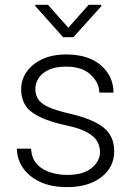

<svg xmlns="http://www.w3.org/2000/svg" viewBox="-20 -763 547 793"><path d="M393.1 -134.8Q393.1 -156.7 382.3 -177.5Q371.6 -198.2 341.1 -215.8Q310.5 -233.4 252 -245.6Q163.6 -264.2 115.5 -296.9Q67.4 -329.6 67.4 -394.5Q67.4 -434.1 90.1 -466.6Q112.8 -499 154.5 -518.6Q196.3 -538.1 253.4 -538.1Q345.2 -538.1 397 -493.2Q448.7 -448.2 448.7 -380.4H390.1Q390.1 -420.9 354.7 -454.3Q319.3 -487.8 253.4 -487.8Q208 -487.8 179.9 -474.1Q151.9 -460.4 138.9 -439.2Q126 -418 126 -396Q126 -373 136.5 -355Q147 -336.9 177.2 -322.3Q207.5 -307.6 266.6 -293.9Q362.8 -272 407.2 -236.6Q451.7 -201.2 451.7 -138.2Q451.7 -72.8 398.7 -31.5Q345.7 9.8 256.8 9.8Q189.9 9.8 143.6 -12.7Q97.2 -35.2 73.5 -71.5Q49.8 -107.9 49.8 -148.9H108.4Q110.8 -107.4 133.8 -83.7Q156.7 -60.1 190.2 -50.3Q223.6 -40.5 256.8 -40.5Q323.7 -40.5 358.4 -69.1Q393.1 -97.7 393.1 -134.8ZM178.2 -743.2 262.2 -648.4 346.2 -743.2H398.4V-737.3L283.2 -609.4H240.7L126 -737.8V-743.2Z"/></svg>

Font: Vazirmatn RD UI FD ExtraLight
Style: Regular
Weight: 200
Designer: Saber Rastikerdar
Foundry: Saber Rastikerdar
Version: Version 33.003